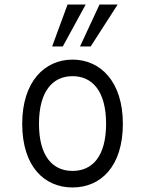

<svg xmlns="http://www.w3.org/2000/svg" viewBox="-20 -815 640 847"><path d="M448 -269C448 -126 388 -61 300 -61C212 -61 152 -126 152 -269C152 -412 212 -479 300 -479C388 -479 448 -412 448 -269ZM78 -269C78 -79 177 12 300 12C423 12 522 -79 522 -269C522 -455 423 -552 300 -552C177 -552 78 -455 78 -269ZM278 -795 210 -610H257L358 -795ZM419 -795 333 -610H380L499 -795Z"/></svg>

Font: Fliege Mono Light
Style: Regular
Weight: 300
Version: Version 0.020;Glyphs 3.3 (3306)